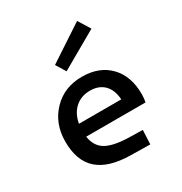

<svg xmlns="http://www.w3.org/2000/svg" viewBox="-178 -886 970 1026"><g transform="rotate(-30 307.0 -373.5)"><path d="M369 -79 457 -77 453 10 333 8Q198 6 132.5 -52.5Q67 -111 67 -229Q67 -340 137 -413Q207 -486 316 -486Q423 -486 485.5 -421.5Q548 -357 548 -245Q548 -232 546.5 -219.5Q545 -207 543 -197H177Q186 -136 230 -109Q274 -82 369 -79ZM317 -400Q262 -400 225 -367Q188 -334 178 -276H439Q435 -336 403 -368Q371 -400 317 -400ZM261 -552 224 -612 444 -757 490 -683Z"/></g></svg>

Font: Intel One Mono Medium
Style: Regular
Weight: 500
Monospace: yes
Designer: Fred Shallcrass
Foundry: Frere-Jones Type LLC
Version: Version 1.400;hotconv 1.1.0;makeotfexe 2.6.0;FJTRelease1.4